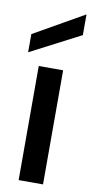

<svg xmlns="http://www.w3.org/2000/svg" viewBox="-87 -786 394 822"><g transform="rotate(10 110.5 -374.5)"><path d="M57 0V-496H163V0ZM2 -546V-625L220 -749V-659Z"/></g></svg>

Font: Rethink Sans Medium
Style: Regular
Weight: 500
Designer: The Rethink Sans project authors (Hans Thiessen). DM Sans designed by Colophon Foundry.
Foundry: Rethink Communications LLC
Version: Version 1.001